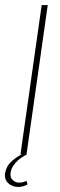

<svg xmlns="http://www.w3.org/2000/svg" viewBox="-38 -611 239 760"><path d="M43 0 127 -591H151L67 0ZM34 129Q11 129 -5 114.5Q-21 100 -18 75Q-13 46 8 27.5Q29 9 48 0H69Q41 14 24 33Q7 52 4 72Q1 92 12.5 102Q24 112 37 112Q47 112 55 109.5Q63 107 67 105L71 119Q64 123 54.5 126Q45 129 34 129Z"/></svg>

Font: Alumni Sans Thin
Style: Italic
Weight: 100
Italic angle: -8°
Designer: Robert E. Leuschke
Foundry: Robert E. Leuschke
Version: Version 1.016